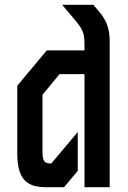

<svg xmlns="http://www.w3.org/2000/svg" viewBox="-20 -780 534 800"><path d="M369 -760H239L293 -696C327 -655 332 -640 332 -592V-570H175L52 -423V-141C52 -23 100 0 175 0H247L304 -68V-230L194 -99H189C166 -99 157 -109 157 -148V-385L228 -471H332V0H437V-607C437 -659 425 -692 396 -728Z"/></svg>

Font: Tekex
Style: Regular
Weight: 400
Designer: NC Empire
Foundry: NC Empire
Version: Version 1.001;hotconv 1.0.109;makeotfexe 2.5.65596